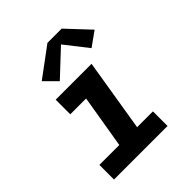

<svg xmlns="http://www.w3.org/2000/svg" viewBox="-211 -893 1022 1022"><g transform="rotate(-45 300.0 -382.5)"><path d="M53 0V-110H203L253 -410H134V-520H404L337 -110H456V0ZM219 -574 151 -642 317 -765H424L544 -637L463 -579L362 -708Z"/></g></svg>

Font: Iosevka SS04 XBd Ex Obl
Style: Regular
Weight: 800
Width: 7
Italic angle: -9°
Monospace: yes
Designer: Belleve Invis
Foundry: Belleve Invis
Version: Version 19.0.0; ttfautohint (v1.8.4)